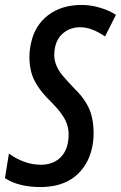

<svg xmlns="http://www.w3.org/2000/svg" viewBox="-42 -745 488 775"><path d="M121 10Q76 10 39.5 0.5Q3 -9 -22 -26L-6 -125Q21 -105 54.5 -92.5Q88 -80 123 -80Q165 -80 193.5 -102Q222 -124 231 -164Q241 -212 226.5 -249Q212 -286 163 -335Q98 -398 84 -454.5Q70 -511 83 -570Q98 -642 152 -683.5Q206 -725 288 -725Q325 -725 363 -713.5Q401 -702 426 -685L382 -598Q357 -615 332 -625Q307 -635 281 -635Q244 -635 216 -613.5Q188 -592 180 -553Q173 -518 182 -490.5Q191 -463 211.5 -439Q232 -415 258 -388Q317 -331 329.5 -270Q342 -209 330 -150Q314 -76 261 -33Q208 10 121 10Z"/></svg>

Font: Noto Sans ExtraCondensed Medium
Style: Italic
Weight: 500
Width: 2
Italic angle: -12°
Designer: Monotype Design Team
Foundry: Monotype Imaging Inc.
Version: Version 2.013; ttfautohint (v1.8.4.7-5d5b)